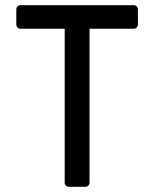

<svg xmlns="http://www.w3.org/2000/svg" viewBox="-20 -722 596 742"><path d="M247 0Q240 0 235 -4.5Q230 -9 230 -16V-611H59Q52 -611 47.5 -616Q43 -621 43 -628V-685Q43 -692 47.5 -697Q52 -702 59 -702H497Q504 -702 508.5 -697Q513 -692 513 -685V-628Q513 -621 508.5 -616Q504 -611 497 -611H326V-16Q326 -9 321 -4.5Q316 0 309 0Z"/></svg>

Font: Miriam Libre Medium
Style: Regular
Weight: 500
Version: Version 2.000